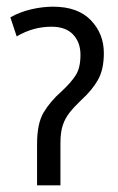

<svg xmlns="http://www.w3.org/2000/svg" viewBox="-20 -555 353 575"><path d="M91 0V-123Q91 -185 110.5 -218Q130 -251 165 -282Q193 -308 207 -330Q221 -352 221 -391Q221 -428 199 -451.5Q177 -475 134 -475Q79 -475 30 -446L11 -503Q39 -519 73 -527Q107 -535 139 -535Q213 -535 252 -494.5Q291 -454 291 -396Q291 -347 273.5 -316Q256 -285 224 -256Q203 -236 189 -218.5Q175 -201 168 -180Q161 -159 161 -126V0Z"/></svg>

Font: Ubuntu Sans Condensed
Style: Regular
Weight: 400
Width: 3
Designer: Dalton Maag Ltd
Foundry: Dalton Maag Ltd
Version: Version 1.006; ttfautohint (v1.8.4.7-5d5b)